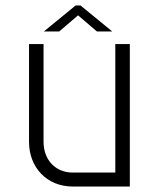

<svg xmlns="http://www.w3.org/2000/svg" viewBox="-20 -681 580 701"><path d="M454 -520H401V-51H245C183 -51 139 -97 139 -163V-520H86V-163C86 -68 153 0 245 0H454ZM140 -566H196L265 -625L334 -566H390L274 -661H256Z"/></svg>

Font: Grotesk 01 Extrafine
Style: Bold
Weight: 400
Designer: Frank Adebiaye, contributions by Jérémy Landes, Ariel Martín Pérez
Foundry: Velvetyne Type Foundry
Version: Version 3.000;Glyphs 3.1.2 (3150)